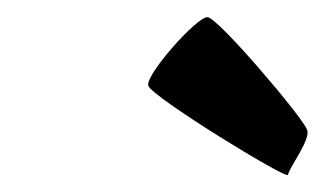

<svg xmlns="http://www.w3.org/2000/svg" viewBox="-20 -790 379 224"><path d="M153 -690C157 -677 315 -580 316 -586C317 -594 344 -629 338 -639C334 -652 234 -770 222 -770C209 -770 149 -702 153 -690Z"/></svg>

Font: Ampere
Style: SCExtIta
Weight: 400
Version: Version 1